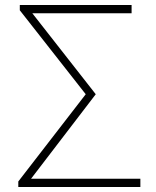

<svg xmlns="http://www.w3.org/2000/svg" viewBox="-20 -746 622 766"><path d="M53 0H540V-33H104L362 -370L109 -693H505V-726H59V-705L322 -370L53 -22Z"/></svg>

Font: Noto Sans CJK HK Thin
Style: Regular
Weight: 100
Designer: Ryoko NISHIZUKA 西塚涼子 (kana, bopomofo & ideographs); Paul D. Hunt (Latin, Greek & Cyrillic); Sandoll Communications 산돌커뮤니
Foundry: Adobe
Version: Version 2.004;hotconv 1.0.118;makeotfexe 2.5.65603